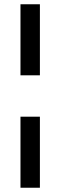

<svg xmlns="http://www.w3.org/2000/svg" viewBox="-20 -720 283 900"><path d="M167 160H76V-173H167ZM167 -367H76V-700H167Z"/></svg>

Font: Hind Colombo Medium
Style: Regular
Weight: 500
Designer: Jyotish Sonowal, Aditi Pimprikar
Foundry: Indian Type Foundry
Version: Version 1.000;PS 1.0;hotconv 1.0.86;makeotf.lib2.5.63406; tt